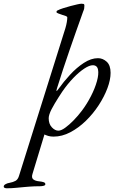

<svg xmlns="http://www.w3.org/2000/svg" viewBox="-150 -727 621 1033"><path d="M-114 286Q-119 286 -124.5 284Q-130 282 -130 277Q-130 269 -119.5 263.5Q-109 258 -100 257Q-79 253 -66.5 246Q-54 239 -48 220L202 -576Q207 -593 209.5 -608Q212 -623 212 -633Q212 -638 203.5 -641Q195 -644 185 -647Q174 -651 164 -654.5Q154 -658 154 -662Q154 -666 155.5 -668Q157 -670 160 -671Q171 -677 190 -683Q209 -689 229.5 -694.5Q250 -700 266 -703.5Q282 -707 288 -707Q293 -707 298.5 -706Q304 -705 304 -697Q304 -689 303 -682Q302 -675 297 -664Q296 -660 285.5 -631.5Q275 -603 259.5 -558.5Q244 -514 225.5 -461Q207 -408 189 -353Q171 -298 156 -250Q152 -236 155 -237.5Q158 -239 165 -249Q192 -287 227 -325Q262 -363 301 -388.5Q340 -414 377 -414Q403 -414 424 -395Q445 -376 445 -335Q445 -298 428 -252.5Q411 -207 381 -161Q351 -115 312 -77Q273 -39 228.5 -15.5Q184 8 138 8Q123 8 110 4.5Q97 1 80 -8L96 -26L25 208Q18 229 29 238Q40 247 64 249Q74 250 84 253Q94 256 94 264Q94 270 85 272.5Q76 275 65 275Q50 275 36 275.5Q22 276 9.5 277Q-3 278 -15 279Q-40 281 -63.5 283.5Q-87 286 -114 286ZM164 -24Q179 -24 200.5 -39.5Q222 -55 246 -79.5Q270 -104 291 -132Q318 -168 339.5 -210Q361 -252 371.5 -290Q382 -328 377.5 -352Q373 -376 349 -376Q331 -376 303.5 -358Q276 -340 245 -308Q214 -276 185 -234Q175 -219 164.5 -202.5Q154 -186 144.5 -170Q135 -154 127.5 -139.5Q120 -125 116 -112.5Q112 -100 112 -91Q112 -60 129 -42Q146 -24 164 -24Z"/></svg>

Font: EB Garamond
Style: Italic
Weight: 400
Italic angle: -17.2°
Designer: Georg Duffner and Octavio Pardo
Foundry: Georg Duffner
Version: Version 1.001